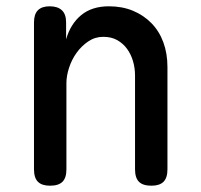

<svg xmlns="http://www.w3.org/2000/svg" viewBox="-20 -580 640 610"><path d="M191 -316V-42Q191 -15 178.5 -2.5Q166 10 139 10Q113 10 100.5 -2.5Q88 -15 88 -42V-509Q88 -535 100.5 -547.5Q113 -560 138 -560Q163 -560 176.5 -547.5Q190 -535 190 -509V-455Q204 -504 238 -532Q272 -560 326 -560Q368 -560 402 -546Q436 -532 461 -506.5Q486 -481 499 -445.5Q512 -410 512 -367V-42Q512 -15 499.5 -2.5Q487 10 461 10Q434 10 421.5 -2.5Q409 -15 409 -42V-340Q409 -364 402.5 -386Q396 -408 383.5 -425Q371 -442 352.5 -452.5Q334 -463 308 -463Q282 -463 260.5 -448.5Q239 -434 223.5 -412.5Q208 -391 199.5 -365Q191 -339 191 -316Z"/></svg>

Font: Maple Mono NL Medium
Style: Regular
Weight: 500
Monospace: yes
Designer: subframe7536
Version: Version 7.000